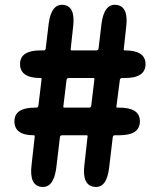

<svg xmlns="http://www.w3.org/2000/svg" viewBox="-20 -764 649 785"><path d="M149 0Q99 -6 109 -89L122 -206Q123 -211 118 -211Q39 -211 39 -268Q39 -324 123 -324H128Q136 -324 137 -332L150 -440Q151 -445 146 -445Q62 -445 62 -502Q62 -558 146 -558H158Q166 -558 167 -566L179 -667Q190 -750 240 -744Q289 -738 279 -655L269 -563Q268 -558 273 -558H374Q382 -558 383 -566L395 -667Q406 -750 456 -744Q506 -738 496 -655L486 -563Q485 -558 490 -558Q575 -558 575 -502Q575 -445 491 -445H479Q471 -445 470 -437L456 -329Q455 -324 460 -324H468Q552 -324 552 -268Q552 -211 468 -211H450Q442 -211 441 -203L426 -77Q416 6 366 0Q315 -6 325 -89L338 -206Q339 -211 334 -211H234Q226 -211 225 -203L210 -77Q199 6 149 0ZM239 -329Q238 -324 243 -324H344Q352 -324 353 -332L366 -440Q367 -445 362 -445H261Q253 -445 252 -437Z"/></svg>

Font: Resource Han Rounded KR Heavy
Style: Regular
Weight: 900
Designer: Cyano Hao (round all glyphs); Ryoko NISHIZUKA 西塚涼子 (kana, bopomofo & ideographs); Paul D. Hunt (Latin, Greek & Cyrillic)
Foundry: Cyano Hao
Version: 0.990